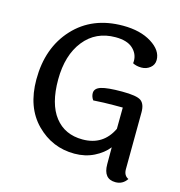

<svg xmlns="http://www.w3.org/2000/svg" viewBox="-120 -837 976 1043"><g transform="rotate(15 368.5 -315.0)"><path d="M623 101Q555 101 555 18V-77Q526 -40 477 -15.5Q428 9 367 9Q242 9 153 -81Q64 -171 64 -327Q64 -506 168 -618.5Q272 -731 444 -731Q542 -731 605 -691.5Q668 -652 668 -598Q668 -571 647 -554Q626 -537 598 -537Q570 -537 549 -548Q550 -554 550 -561Q550 -602 518 -631Q486 -660 421 -660Q310 -660 244.5 -577.5Q179 -495 178.5 -358Q178 -221 234 -149Q290 -77 390 -77Q506 -77 556 -181L557 -301H506Q452 -301 392 -297Q379 -315 379 -335Q379 -362 414 -373Q449 -384 531.5 -384Q614 -384 638 -366.5Q662 -349 662 -303L660 18Q660 54 687 66Q664 101 623 101Z"/></g></svg>

Font: Laila Medium
Style: Regular
Weight: 500
Designer: Hitesh Malaviya
Foundry: Indian Type Foundry
Version: Version 1.302;PS 1.0;hotconv 1.0.78;makeotf.lib2.5.61930; tt